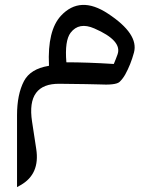

<svg xmlns="http://www.w3.org/2000/svg" viewBox="-20 -354 605 781"><path d="M442.9 -93.8Q451.2 -113.3 458 -132.3Q478.5 -188.5 363.8 -238.3Q301.3 -265.6 267.1 -220.7Q242.7 -188.5 250 -100.6Q334.5 -100.6 442.9 -93.8ZM222.7 -13.2Q86.4 -15.1 110.4 140.6L127.4 252Q143.1 354 64 398.9L49.3 407.2V114.7Q49.3 29.8 77.6 -24.4Q104 -73.7 176.8 -85.9L179.2 -86.4V-88.9Q172.4 -230 228 -290Q305.7 -373.5 418.9 -298.8Q545.4 -215.8 524.9 -140.1Q511.7 -91.3 489.3 -50.8Q479 -32.7 465.8 -20.5Q450.7 -6.8 379.9 -10.7Q357.9 -11.7 222.7 -13.2Z"/></svg>

Font: Gandom WOL
Style: WOL
Weight: 400
Foundry: DejaVu fonts team - Redesigned by Saber Rastikerdar - Based on Samim Font
Version: Version 0.8